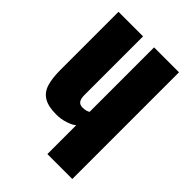

<svg xmlns="http://www.w3.org/2000/svg" viewBox="-180 -672 752 752"><g transform="rotate(45 196.5 -295.5)"><path d="M222 0V-160Q213 -151 188.5 -142.5Q164 -134 137 -134Q92 -134 67.5 -149Q43 -164 34 -194Q25 -224 25 -266V-591H161V-266Q161 -246 168 -236Q175 -226 191 -226Q202 -226 210 -228.5Q218 -231 222 -234V-591H360V0Z"/></g></svg>

Font: Alumni Sans ExtraBold
Style: Regular
Weight: 800
Designer: Robert E. Leuschke
Foundry: Robert E. Leuschke
Version: Version 1.018